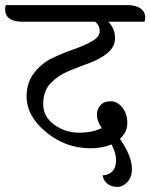

<svg xmlns="http://www.w3.org/2000/svg" viewBox="-66 -671 588 751"><path d="M433 -651Q465 -651 483.5 -638Q502 -625 502 -603Q502 -595 499 -586H358Q384 -558 384 -523Q384 -488 355 -464Q326 -440 285 -425Q244 -410 202.5 -393Q161 -376 132 -345.5Q103 -315 103 -264.5Q103 -214 146.5 -183Q190 -152 243 -152Q296 -152 332 -170Q313 -198 313 -221Q313 -244 327 -259.5Q341 -275 367 -275Q393 -275 412.5 -250.5Q432 -226 432 -190Q432 -154 403 -128Q450 -60 450 -10Q450 22 432.5 41Q415 60 392.5 60Q370 60 354.5 48Q339 36 335 15Q359 14 373.5 -1Q388 -16 388 -44.5Q388 -73 370 -106Q334 -91 288 -91Q191 -91 114.5 -154Q38 -217 38 -294Q38 -348 67.5 -386Q97 -424 139 -444Q181 -464 223 -478.5Q265 -493 294.5 -510Q324 -527 324 -549.5Q324 -572 306 -586H23Q-46 -586 -46 -635Q-46 -646 -43 -651Z"/></svg>

Font: Laila
Style: Regular
Weight: 400
Version: Version 1.301;PS 1.0;hotconv 1.0.78;makeotf.lib2.5.61930; tt